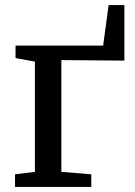

<svg xmlns="http://www.w3.org/2000/svg" viewBox="-20 -734 531 754"><path d="M39 0V-49.5L117 -59V-492L41 -506V-555H385L406.5 -714H468.5V-496L221 -498V-59L338.5 -49.5V0Z"/></svg>

Font: Merriweather
Style: Regular
Weight: 400
Designer: Eben Sorkin
Foundry: Eben Sorkin
Version: Version 2.100; ttfautohint (v1.7.19-72a1) -l 8 -r 50 -G 200 